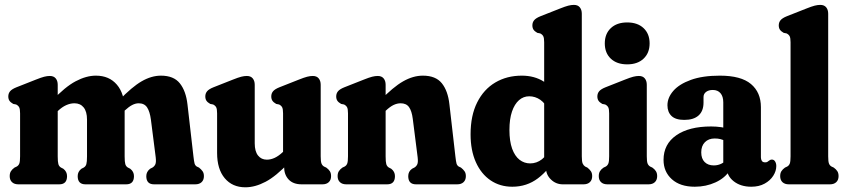

<svg xmlns="http://www.w3.org/2000/svg" viewBox="-20 -769 3526 801"><path d="M220.8 -415.3V-116.8Q220.8 -93.7 223.5 -84.4Q226.2 -75.1 234 -70.2L244.1 -65Q259.7 -53 259.7 -34.2Q259.7 0 227.3 0H56.5Q39.8 0 30.2 -9Q20.5 -18.1 20.5 -34.2Q20.5 -46.7 25.6 -54.7Q30.7 -62.8 40.5 -69.8L49.8 -74.2Q57.2 -78.3 60.5 -86.6Q63.8 -94.9 63.8 -116.8V-296.1Q63.8 -314 60 -321.4Q56.1 -328.7 47.2 -333.1L35.1 -335.5Q23.9 -341.9 19.3 -348.9Q14.6 -355.9 14.6 -366.7Q14.6 -379.1 22 -388.1Q29.4 -397.1 48.2 -404.7L129.3 -436.7Q151.8 -445.7 164.4 -448.9Q177.1 -452.1 187.9 -452.1Q204.2 -452.1 212.5 -441.9Q220.8 -431.8 220.8 -415.3ZM206.6 -291.8 176.9 -327.6 196.3 -348Q251.4 -406.7 295.7 -430Q340 -453.4 380.1 -453.4Q435.5 -453.4 467.7 -415.7Q500 -378 500 -310V-116.8Q500 -93.7 502.7 -84.4Q505.4 -75.1 513.2 -70.2L523.3 -65Q538.9 -53 538.9 -34.2Q538.9 0 506.5 0H336.5Q304.1 0 304.1 -34.2Q304.1 -53 319.7 -65L329.8 -70.2Q337.6 -75.1 340.3 -84.4Q343 -93.7 343 -116.8V-270.1Q343 -303.3 329.1 -320.7Q315.2 -338.1 290.5 -338.1Q273.6 -338.1 256.1 -330.3Q238.6 -322.4 221.5 -306.1ZM485.4 -293.8 456.1 -329.2 475.9 -349.6Q530.4 -406.5 571.1 -429.9Q611.9 -453.4 651.4 -453.4Q704.8 -453.4 730.3 -421.3Q755.9 -389.3 762.2 -332.8L787 -116.8Q789.4 -95.3 791.7 -87Q794 -78.7 801 -74.2L810.3 -69.8Q819.7 -62.4 825.2 -54.5Q830.7 -46.7 830.7 -34.2Q830.7 -18.1 821 -9Q811.4 0 794.7 0H622.7Q590.3 0 590.3 -34.2Q590.3 -52.6 606.3 -65L616.4 -70.2Q624.2 -75.1 628.1 -83.6Q632 -92.1 629.6 -112.8L609.6 -269.7Q605.1 -303.7 593.7 -320.9Q582.3 -338.1 558.6 -338.1Q545.4 -338.1 531.4 -330.9Q517.4 -323.6 500.7 -308.1Z M1165.3 -72V-94L1160.9 -96.1V-296.1Q1160.9 -314 1157.1 -321.4Q1153.2 -328.7 1144.3 -333.1L1132.2 -335.5Q1121 -341.9 1116.4 -348.9Q1111.7 -355.9 1111.7 -366.7Q1111.7 -379.1 1119.1 -388.1Q1126.5 -397.1 1145.3 -404.7L1226.4 -436.7Q1248.9 -445.7 1261.5 -448.9Q1274.2 -452.1 1285 -452.1Q1301.3 -452.1 1309.6 -441.9Q1317.9 -431.8 1317.9 -415.3V-116.8Q1317.9 -95 1321.3 -86.6Q1324.8 -78.2 1331.9 -74.2L1341.2 -69.8Q1351 -62.8 1356.1 -54.7Q1361.2 -46.7 1361.2 -34.2Q1361.2 -18.1 1351.5 -9Q1341.9 0 1325.2 0H1238.4Q1202.9 0 1184.1 -20.2Q1165.3 -40.4 1165.3 -72ZM885.7 -131V-296.1Q885.7 -314 881.9 -321.4Q878 -328.7 869.1 -333.1L857 -335.5Q845.8 -341.9 841.2 -348.9Q836.5 -355.9 836.5 -366.7Q836.5 -379.1 843.9 -388.1Q851.3 -397.1 870.1 -404.7L951.2 -436.7Q973.7 -445.7 986.3 -448.9Q999 -452.1 1009.8 -452.1Q1026.1 -452.1 1034.4 -441.9Q1042.7 -431.8 1042.7 -415.3V-170.9Q1042.7 -137.7 1056.4 -120.3Q1070.1 -102.9 1093.2 -102.9Q1109.8 -102.9 1126.4 -110.7Q1143.1 -118.6 1160.2 -134.9L1175.1 -149.2L1204.8 -111L1185.4 -90.6Q1131.5 -33.5 1087.8 -10.6Q1044.1 12.4 1003.6 12.4Q949.4 12.4 917.6 -25.5Q885.7 -63.4 885.7 -131Z M1588.8 -415.3V-116.8Q1588.8 -93.7 1591.5 -84.4Q1594.2 -75.1 1602 -70.2L1612.1 -65Q1627.7 -53 1627.7 -34.2Q1627.7 0 1595.3 0H1424.5Q1407.8 0 1398.2 -9Q1388.5 -18.1 1388.5 -34.2Q1388.5 -46.7 1393.6 -54.7Q1398.7 -62.8 1408.5 -69.8L1417.8 -74.2Q1425.2 -78.3 1428.5 -86.6Q1431.8 -94.9 1431.8 -116.8V-296.1Q1431.8 -314 1428 -321.4Q1424.1 -328.7 1415.2 -333.1L1403.1 -335.5Q1391.9 -341.9 1387.3 -348.9Q1382.6 -355.9 1382.6 -366.7Q1382.6 -379.1 1390 -388.1Q1397.4 -397.1 1416.2 -404.7L1497.3 -436.7Q1519.8 -445.7 1532.4 -448.9Q1545.1 -452.1 1555.9 -452.1Q1572.2 -452.1 1580.5 -441.9Q1588.8 -431.8 1588.8 -415.3ZM1574.2 -292.8 1544.9 -328.2 1564.7 -348.6Q1619.9 -405.8 1661.7 -429.6Q1703.5 -453.4 1744.2 -453.4Q1797.7 -453.4 1823.2 -421.7Q1848.7 -390.1 1854.9 -333.8L1879.8 -116.8Q1882.2 -95.3 1884.5 -87Q1886.8 -78.7 1893.8 -74.2L1903.1 -69.8Q1912.5 -62.4 1918 -54.5Q1923.5 -46.7 1923.5 -34.2Q1923.5 -18.1 1913.8 -9Q1904.2 0 1887.5 0H1715.5Q1683.1 0 1683.1 -34.2Q1683.1 -53.8 1699.1 -65L1709.2 -70.2Q1717 -75.1 1720.9 -83.6Q1724.8 -92.1 1722.4 -112.8L1702 -273.5Q1697.9 -305.9 1686.5 -322Q1675.2 -338.1 1651.4 -338.1Q1636.7 -338.1 1621.6 -330.9Q1606.6 -323.6 1589.3 -307.1Z M2257.8 -93.9 2250.2 -96.1V-592.6Q2250.2 -610.5 2246.4 -617.9Q2242.5 -625.2 2233.6 -629.6L2221.5 -632Q2210.3 -638.4 2205.7 -645.4Q2201 -652.4 2201 -663.2Q2201 -675.6 2208.4 -684.6Q2215.8 -693.6 2234.6 -701.2L2315.7 -733.2Q2338.2 -742.2 2350.8 -745.4Q2363.5 -748.6 2374.3 -748.6Q2390.6 -748.6 2398.9 -738.4Q2407.2 -728.3 2407.2 -711.8V-116.8Q2407.2 -95 2410.8 -86.8Q2414.5 -78.6 2421.2 -74.2L2430.5 -69.8Q2439.9 -62.4 2445.2 -54.5Q2450.5 -46.7 2450.5 -34.2Q2450.5 -18.1 2440.8 -9Q2431.2 0 2414.5 0H2327.7Q2299.4 0 2278.6 -20Q2257.8 -40 2257.8 -68ZM1943.2 -208.4Q1943.2 -287.1 1970.7 -341.7Q1998.1 -396.4 2046.4 -424.9Q2094.6 -453.4 2156.9 -453.4Q2209.5 -453.4 2248.6 -428.7Q2287.8 -404 2315.4 -356.6L2273.3 -301.9Q2255.4 -337.9 2234.2 -352.6Q2212.9 -367.3 2187.7 -367.3Q2163.8 -367.3 2145.2 -351.1Q2126.6 -334.8 2115.9 -303.5Q2105.3 -272.2 2105.3 -226.7Q2105.3 -179.9 2116.5 -148.8Q2127.8 -117.8 2147.4 -102.5Q2167 -87.3 2191.8 -87.3Q2218.7 -87.3 2240.8 -104.4Q2262.9 -121.6 2279.3 -157L2306.2 -121.9Q2270.6 -60.1 2224.1 -25Q2177.6 10 2117.3 10Q2065.9 10 2026.6 -16.6Q1987.2 -43.3 1965.2 -92.5Q1943.2 -141.7 1943.2 -208.4Z M2678.3 -415.3V-116.8Q2678.3 -95.3 2681.6 -87Q2684.9 -78.7 2692.3 -74.2L2701.6 -69.8Q2711 -63.2 2716.3 -54.9Q2721.6 -46.7 2721.6 -34.2Q2721.6 -18.1 2711.9 -9Q2702.3 0 2685.6 0H2514Q2496.9 0 2487.5 -9Q2478 -18.1 2478 -34.2Q2478 -46.7 2483.1 -54.9Q2488.2 -63.2 2498 -69.8L2507.3 -74.2Q2514.7 -78.7 2518 -87Q2521.3 -95.3 2521.3 -116.8V-296.1Q2521.3 -314 2517.5 -321.4Q2513.6 -328.7 2504.7 -333.1L2492.6 -335.5Q2481.4 -341.9 2476.8 -348.9Q2472.1 -355.9 2472.1 -366.7Q2472.1 -379.1 2479.5 -388.1Q2486.9 -397.1 2505.7 -404.7L2586.8 -436.7Q2609.3 -445.7 2621.9 -448.9Q2634.6 -452.1 2645.4 -452.1Q2661.7 -452.1 2670 -441.9Q2678.3 -431.8 2678.3 -415.3ZM2596.6 -500.5Q2553.4 -500.5 2528.2 -524.3Q2503.1 -548 2503.1 -587.9Q2503.1 -627.9 2528.2 -651.6Q2553.4 -675.4 2596.6 -675.4Q2639.8 -675.4 2664.9 -651.7Q2690.1 -628 2690.1 -588Q2690.1 -548 2664.9 -524.3Q2639.8 -500.5 2596.6 -500.5Z M3011.4 -72.6V-86.2L2997.4 -88V-342.1Q2997.4 -366.5 2985.9 -380.1Q2974.4 -393.7 2953.6 -393.7Q2936.6 -393.7 2925.8 -385.7Q2915 -377.6 2915 -364V-341.1Q2915 -305.8 2894.4 -287.3Q2873.8 -268.8 2835 -268.8Q2798.4 -268.8 2781.5 -285.2Q2764.5 -301.6 2764.5 -329.8Q2764.5 -361.7 2789 -389.9Q2813.5 -418.1 2862.2 -435.7Q2910.9 -453.4 2983.1 -453.4Q3071.4 -453.4 3112.9 -418.5Q3154.4 -383.6 3154.4 -322V-112.7Q3154.4 -104.4 3158.2 -98Q3162.1 -91.7 3172.1 -91.7Q3177.4 -91.7 3181 -93.5Q3184.7 -95.4 3187.8 -98.4Q3190.2 -100.3 3193.2 -101.8Q3196.2 -103.3 3200.1 -103.3Q3208.9 -103.3 3213.7 -95.3Q3218.6 -87.4 3218.6 -76.3Q3218.6 -55.6 3205.9 -35.7Q3193.3 -15.8 3169.9 -2.9Q3146.5 10 3114.1 10Q3069.6 10 3040.5 -13.1Q3011.4 -36.3 3011.4 -72.6ZM2748.2 -102Q2748.2 -167.6 2801.3 -204.5Q2854.4 -241.4 2946.8 -241.4Q2968.8 -241.4 2989.1 -238.4Q3009.5 -235.4 3022.9 -229.7L3007.8 -179.8Q2996.5 -185.9 2985.8 -188.6Q2975.1 -191.3 2961.7 -191.3Q2936 -191.3 2920.7 -175.7Q2905.5 -160.2 2905.5 -133.4Q2905.5 -107.2 2919.7 -93Q2933.9 -78.9 2957.8 -78.9Q2975.9 -78.9 2990.9 -86.8Q3005.9 -94.8 3014.5 -106.7L3025.4 -59.2Q3005.1 -26.6 2965.3 -8.3Q2925.4 10 2878.6 10Q2817.6 10 2782.9 -21.2Q2748.2 -52.4 2748.2 -102Z M3435.1 -711.8V-116.8Q3435.1 -94.9 3438.4 -86.6Q3441.7 -78.3 3449.1 -74.2L3458.4 -69.8Q3468.2 -62.8 3473.3 -54.7Q3478.4 -46.7 3478.4 -34.2Q3478.4 -18.1 3468.7 -9Q3459.1 0 3442.4 0H3270.8Q3254.1 0 3244.4 -9Q3234.8 -18.1 3234.8 -34.2Q3234.8 -46.7 3239.9 -54.7Q3245 -62.8 3254.8 -69.8L3264.1 -74.2Q3271.5 -78.3 3274.8 -86.6Q3278.1 -94.9 3278.1 -116.8V-592.6Q3278.1 -610.5 3274.3 -617.9Q3270.4 -625.2 3261.5 -629.6L3249.4 -632Q3238.2 -638.4 3233.6 -645.4Q3228.9 -652.4 3228.9 -663.2Q3228.9 -675.6 3236.3 -684.6Q3243.7 -693.6 3262.5 -701.2L3343.6 -733.2Q3366.1 -742.2 3378.7 -745.4Q3391.4 -748.6 3402.2 -748.6Q3418.5 -748.6 3426.8 -738.4Q3435.1 -728.3 3435.1 -711.8Z"/></svg>

Font: Fraunces 144pt S100 Black
Style: Regular
Weight: 900
Version: Version 1.000